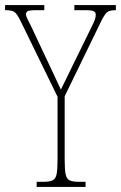

<svg xmlns="http://www.w3.org/2000/svg" viewBox="-28 -734 475 754"><path d="M116 0V-20H142Q167 -20 179 -26Q191 -32 194.5 -51Q198 -70 198 -108V-354L53 -651Q38 -682 27 -688Q16 -694 -6 -694H-8V-714H146V-694H115Q87 -694 80.5 -690Q74 -686 74 -678Q74 -671 80.5 -658Q87 -645 97 -625L151 -510Q167 -477 181.5 -445.5Q196 -414 211 -382Q219 -397 229.5 -419.5Q240 -442 256 -474L333 -631Q344 -653 346 -661.5Q348 -670 348 -677Q348 -685 341 -689.5Q334 -694 307 -694H264V-714H427V-694H425Q406 -694 395.5 -688Q385 -682 370 -652L226 -356V-108Q226 -70 229.5 -51Q233 -32 245 -26Q257 -20 282 -20H308V0Z"/></svg>

Font: Noto Serif Myanmar ExtraCondensed Thin
Style: Regular
Weight: 100
Width: 2
Designer: Ben Mitchell and the Monotype Design Team
Foundry: Monotype Imaging Inc.
Version: Version 2.106; ttfautohint (v1.8.4.7-5d5b)